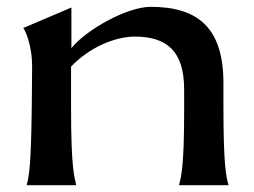

<svg xmlns="http://www.w3.org/2000/svg" viewBox="-20 -542 743 562"><path d="M58 0H203C198 -25 188 -46 188 -226V-347C240 -402 315 -435 376 -435C466 -434 519 -395 519 -280V-216C519 -51 510 -24 504 0H649C642 -24 634 -57 634 -231V-299C634 -463 557 -522 421 -522C351 -522 231 -454 189 -401V-520L48 -460C51 -458 75 -414 74 -342L73 -231C71 -57 65 -25 58 0Z"/></svg>

Font: Coconat Demi
Style: Regular
Weight: 400
Designer: Sara Lavazza
Foundry: Collletttivo
Version: Version 1.000;Glyphs 3.2 (3217)